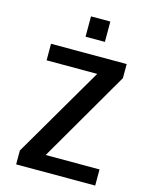

<svg xmlns="http://www.w3.org/2000/svg" viewBox="-134 -1011 856 1095"><g transform="rotate(15 293.5 -463.0)"><path d="M70.3 -82 383.3 -618.2H84.5V-715.8H531.2V-632.8L219.2 -95.2H537.1V0H70.3ZM264.2 -805.7V-925.8H378.4V-805.7Z"/></g></svg>

Font: Monda SemiBold
Style: Regular
Weight: 600
Designer: Vernon Adams
Foundry: Vernon Adams
Version: Version 2.200